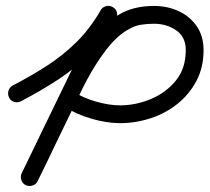

<svg xmlns="http://www.w3.org/2000/svg" viewBox="-20 -597 706 647"><path d="M11 -268Q5 -279 8.5 -291Q12 -303 23 -309Q85 -341 139 -376Q193 -411 238 -455.5Q283 -500 319 -562Q325 -573 337 -576Q349 -579 360 -573Q371 -567 374 -555Q377 -543 371 -532Q332 -465 283 -416Q234 -367 176 -329Q118 -291 51 -256Q40 -250 28 -253.5Q16 -257 11 -268ZM358 -574Q369 -569 373 -557Q377 -545 372 -534Q306 -397 239.5 -260.5Q173 -124 107 13Q102 24 90 28Q78 32 67 27Q56 22 52 10Q48 -2 53 -13Q119 -150 185.5 -286.5Q252 -423 318 -560Q323 -571 335 -575.5Q347 -580 358 -574ZM67 27Q56 22 52 10Q48 -2 53 -13Q71 -49 88.5 -85.5Q106 -122 123 -158Q149 -211 175 -263Q201 -315 230 -366Q261 -422 296.5 -470Q332 -518 380.5 -547.5Q429 -577 499 -577Q544 -577 582 -559.5Q620 -542 643 -508.5Q666 -475 666 -428Q666 -370 642 -324.5Q618 -279 578 -247Q538 -215 487.5 -198.5Q437 -182 384 -182Q339 -182 286.5 -197.5Q234 -213 197 -238Q186 -245 184 -257Q182 -269 189 -279Q195 -290 207.5 -292Q220 -294 230 -287Q260 -267 304 -254.5Q348 -242 384 -242Q438 -242 489 -263.5Q540 -285 573 -326Q606 -367 606 -428Q606 -473 573.5 -495Q541 -517 499 -517Q476 -517 454.5 -513.5Q433 -510 413 -498Q375 -477 340 -432Q305 -387 275 -331.5Q245 -276 220 -222.5Q195 -169 177 -132Q160 -96 142.5 -59.5Q125 -23 107 13Q102 24 90 28Q78 32 67 27Z"/></svg>

Font: FRB American Cursive Guidelines Arrows
Style: Bold Italic
Weight: 700
Italic angle: -25°
Version: Version 2.0;Modular Font Editor K font №1